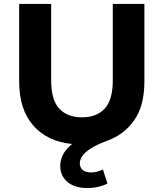

<svg xmlns="http://www.w3.org/2000/svg" viewBox="-20 -720 828 972"><path d="M423 232Q358 232 321.5 201Q285 170 285 120Q285 90 299.5 62Q314 34 345 9Q218 -4 147.5 -85.5Q77 -167 77 -308V-700H239V-314Q239 -214 280 -170Q321 -126 395 -126Q469 -126 510 -170Q551 -214 551 -314V-700H711V-308Q711 -185 660 -112Q609 -39 524 -8Q468 13 437.5 33Q407 53 395.5 71.5Q384 90 384 107Q384 128 399 140.5Q414 153 441 153Q457 153 473.5 148.5Q490 144 501 138L524 209Q506 219 478.5 225.5Q451 232 423 232Z"/></svg>

Font: Montserrat
Style: Bold
Weight: 700
Designer: Julieta Ulanovsky
Foundry: Julieta Ulanovsky
Version: Version 9.000; ttfautohint (v1.8.4.7-5d5b)